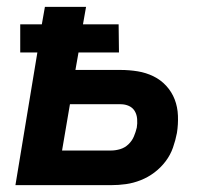

<svg xmlns="http://www.w3.org/2000/svg" viewBox="-20 -540 640 560"><path d="M25 0 89 -387H39V-469H102L111 -520H231L222 -469H326L327 -387H209L200 -336H331Q357 -336 381.5 -332Q406 -328 427.5 -317.5Q449 -307 465 -289.5Q481 -272 489.5 -250Q498 -228 499 -202.5Q500 -177 496 -152Q492 -131 484.5 -109.5Q477 -88 463 -69.5Q449 -51 430.5 -37Q412 -23 390.5 -14.5Q369 -6 347.5 -3Q326 0 304 0ZM161 -101H304Q317 -101 330.5 -105Q344 -109 354.5 -119Q365 -129 370.5 -142Q376 -155 379 -168Q381 -180 380 -193Q379 -206 373 -216Q367 -226 356 -231Q345 -236 332 -236H184Z"/></svg>

Font: Iosevka Aile
Style: Bold Italic
Weight: 700
Italic angle: -9°
Designer: Belleve Invis
Foundry: Belleve Invis
Version: Version 28.0.1; ttfautohint (v1.8.4)